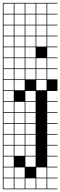

<svg xmlns="http://www.w3.org/2000/svg" viewBox="-20 -1025 425 1352"><path d="M0 307.7V-1004.8H384.6V-1000H312.5V-927.9H384.6V-923.1H312.5V-851H384.6V-846.2H312.5V-774H384.6V-769.2H312.5V-697.1H384.6V-692.3H312.5V-620.2H384.6V-615.4H312.5V-543.3H384.6V-538.5H312.5V-466.3H384.6V-384.6H312.5V-312.5H384.6V-307.7H312.5V-235.6H384.6V-230.8H312.5V-158.7H384.6V-153.8H312.5V-81.7H384.6V-76.9H312.5V-4.8H384.6V0H312.5V72.1H384.6V76.9H312.5V149H384.6V153.8H312.5V226H384.6V230.8H312.5V302.9H384.6V307.7ZM235.6 -927.9H307.7V-1000H235.6ZM158.7 -927.9H230.8V-1000H158.7ZM81.7 -927.9H153.8V-1000H81.7ZM4.8 -927.9H76.9V-1000H4.8ZM235.6 -851H307.7V-923.1H235.6ZM158.7 -851H230.8V-923.1H158.7ZM81.7 -851H153.8V-923.1H81.7ZM4.8 -851H76.9V-923.1H4.8ZM235.6 -774H307.7V-846.2H235.6ZM158.7 -774H230.8V-846.2H158.7ZM81.7 -774H153.8V-846.2H81.7ZM4.8 -774H76.9V-846.2H4.8ZM235.6 -697.1H307.7V-769.2H235.6ZM158.7 -697.1H230.8V-769.2H158.7ZM81.7 -697.1H153.8V-769.2H81.7ZM4.8 -697.1H76.9V-769.2H4.8ZM158.7 -620.2H230.8V-692.3H158.7ZM4.8 -620.2H76.9V-692.3H4.8ZM81.7 -620.2H153.8V-692.3H81.7ZM81.7 -543.3H153.8V-615.4H81.7ZM235.6 -543.3H307.7V-615.4H235.6ZM4.8 -543.3H76.9V-615.4H4.8ZM158.7 -543.3H230.8V-615.4H158.7ZM235.6 -466.3H307.7V-538.5H235.6ZM81.7 -466.3H153.8V-538.5H81.7ZM4.8 -466.3H76.9V-538.5H4.8ZM158.7 -466.3H230.8V-538.5H158.7ZM81.7 -389.4H153.8V-461.5H81.7ZM235.6 -389.4H307.7V-461.5H235.6ZM4.8 -389.4H76.9V-461.5H4.8ZM4.8 -312.5H76.9V-384.6H4.8ZM158.7 -312.5H230.8V-384.6H158.7ZM158.7 -235.6H230.8V-307.7H158.7ZM81.7 -235.6H153.8V-307.7H81.7ZM4.8 -235.6H76.9V-307.7H4.8ZM81.7 -158.7H153.8V-230.8H81.7ZM4.8 -158.7H76.9V-230.8H4.8ZM158.7 -158.7H230.8V-230.8H158.7ZM230.8 -153.8H158.7V-81.7H230.8ZM4.8 -81.7H76.9V-153.8H4.8ZM81.7 -81.7H153.8V-153.8H81.7ZM158.7 -4.8H230.8V-76.9H158.7ZM4.8 -4.8H76.9V-76.9H4.8ZM81.7 -4.8H153.8V-76.9H81.7ZM158.7 72.1H230.8V0H158.7ZM4.8 72.1H76.9V0H4.8ZM81.7 72.1H153.8V0H81.7ZM158.7 149H230.8V76.9H158.7ZM4.8 149H76.9V76.9H4.8ZM235.6 226H307.7V153.8H235.6ZM81.7 226H153.8V153.8H81.7ZM4.8 226H76.9V153.8H4.8ZM158.7 302.9H230.8V230.8H158.7ZM81.7 302.9H153.8V230.8H81.7ZM235.6 302.9H307.7V230.8H235.6ZM4.8 302.9H76.9V230.8H4.8Z"/></svg>

Font: Jacquarda Bastarda 9 Charted
Style: Regular
Weight: 400
Designer: Sarah Cadigan-Fried
Version: Version 1.000; ttfautohint (v1.8.4.7-5d5b)